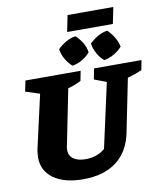

<svg xmlns="http://www.w3.org/2000/svg" viewBox="-106 -1100 1023 1199"><g transform="rotate(-10 405.5 -500.5)"><path d="M325 13Q205 13 137 -36Q69 -85 69 -170Q69 -180 70.5 -191Q72 -202 73 -215L151 -560L61 -589L75 -657H425L413 -595Q394 -585 375 -577.5Q356 -570 330 -563L258 -204Q257 -198 256.5 -193.5Q256 -189 256 -184Q256 -148 283.5 -128Q311 -108 360 -108Q435 -108 484 -151L574 -560L497 -589L510 -657H811L799 -595Q761 -578 708 -563L640 -226Q617 -110 536.5 -48.5Q456 13 325 13ZM384 -910 405 -1014H695L674 -910ZM381 -697Q357 -717 339 -748Q321 -779 316 -813Q338 -835 367.5 -852.5Q397 -870 430 -875Q455 -853 472.5 -823.5Q490 -794 494 -762Q474 -738 443.5 -720Q413 -702 381 -697ZM582 -697Q558 -717 540.5 -748Q523 -779 518 -813Q540 -835 569.5 -852.5Q599 -870 632 -875Q655 -853 673 -823.5Q691 -794 697 -762Q676 -738 645 -720Q614 -702 582 -697Z"/></g></svg>

Font: Piazzolla SC ExtraBold
Style: Italic
Weight: 800
Italic angle: -11.3°
Designer: Juan Pablo del Peral
Foundry: Huerta Tipografica
Version: Version 1.330